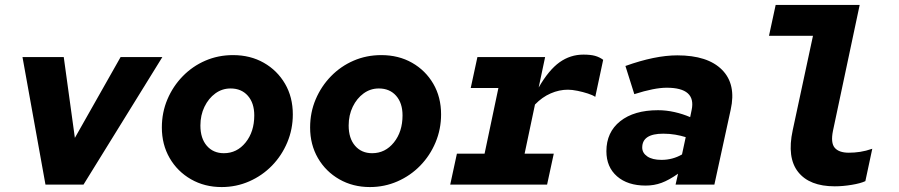

<svg xmlns="http://www.w3.org/2000/svg" viewBox="-20 -747 3640 777"><path d="M164 0 71 -516H238L283 -189L468 -516H637L318 0Z M877 10Q808 10 753 -21.5Q698 -53 666.5 -107.5Q635 -162 635 -231Q635 -292 657.5 -345Q680 -398 719.5 -438.5Q759 -479 811 -501.5Q863 -524 923 -524Q993 -524 1047.5 -493Q1102 -462 1133.5 -408Q1165 -354 1165 -284Q1165 -224 1142.5 -170.5Q1120 -117 1080.5 -76.5Q1041 -36 988.5 -13Q936 10 877 10ZM886 -127Q939 -127 974 -170.5Q1009 -214 1009 -280Q1009 -330 983 -359.5Q957 -389 913 -389Q879 -389 851.5 -369Q824 -349 807.5 -315Q791 -281 791 -239Q791 -187 817 -157Q843 -127 886 -127Z M1477 10Q1408 10 1353 -21.5Q1298 -53 1266.5 -107.5Q1235 -162 1235 -231Q1235 -292 1257.5 -345Q1280 -398 1319.5 -438.5Q1359 -479 1411 -501.5Q1463 -524 1523 -524Q1593 -524 1647.5 -493Q1702 -462 1733.5 -408Q1765 -354 1765 -284Q1765 -224 1742.5 -170.5Q1720 -117 1680.5 -76.5Q1641 -36 1588.5 -13Q1536 10 1477 10ZM1486 -127Q1539 -127 1574 -170.5Q1609 -214 1609 -280Q1609 -330 1583 -359.5Q1557 -389 1513 -389Q1479 -389 1451.5 -369Q1424 -349 1407.5 -315Q1391 -281 1391 -239Q1391 -187 1417 -157Q1443 -127 1486 -127Z M1802 0 1829 -125H1941L1997 -391H1885L1912 -516H2186L2160 -393Q2201 -464 2244.5 -495Q2288 -526 2341 -526Q2370 -526 2388 -521Q2406 -516 2421 -505L2389 -355Q2379 -362 2359 -368.5Q2339 -375 2317 -379.5Q2295 -384 2278 -384Q2243 -384 2208.5 -369Q2174 -354 2145 -324L2103 -125H2221L2194 0Z M2593 4Q2520 4 2477 -33.5Q2434 -71 2434 -135Q2434 -212 2490 -256.5Q2546 -301 2643 -301Q2676 -301 2709.5 -293.5Q2743 -286 2773 -273L2779 -302Q2798 -392 2678 -392Q2628 -392 2547 -366L2511 -480Q2631 -523 2721 -523Q2844 -523 2902 -464.5Q2960 -406 2937 -303L2871 0H2714L2724 -44Q2687 -18 2657 -7Q2627 4 2593 4ZM2579 -150Q2579 -128 2599.5 -114Q2620 -100 2657 -100Q2702 -100 2740 -122L2755 -192Q2736 -198 2713 -202Q2690 -206 2664 -206Q2579 -206 2579 -150Z M3358 7Q3256 7 3210 -51Q3164 -109 3188 -220L3270 -602H3092L3119 -727H3459L3351 -218Q3341 -169 3358 -149Q3375 -129 3415 -129Q3438 -129 3461 -132.5Q3484 -136 3510 -145L3482 -14Q3463 -5 3427 1Q3391 7 3358 7Z"/></svg>

Font: Red Hat Mono
Style: Bold Italic
Weight: 700
Italic angle: -12°
Monospace: yes
Designer: Pentagram, MCKL
Foundry: Pentagram, MCKL
Version: Version 1.023; ttfautohint (v1.8.3)